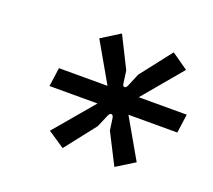

<svg xmlns="http://www.w3.org/2000/svg" viewBox="-81 -870 693 624"><g transform="rotate(20 265.5 -558.0)"><path d="M189 -350 131 -389 246 -525H80L89 -590H257L179 -726L243 -766L297 -658L303 -615Q304 -605 310 -605Q316 -605 320 -615L338 -658L422 -766L479 -726L365 -590H531L522 -525H353L431 -389L368 -350L314 -456L308 -498Q306 -508 300 -508Q294 -508 290 -498L272 -456Z"/></g></svg>

Font: Finlandica SemiBold
Style: Italic
Weight: 600
Italic angle: -8°
Designer: Niklas Ekholm, Juho Hiilivirta, Jaakko Suomalainen
Foundry: Helsinki Type Studio
Version: Version 1.063